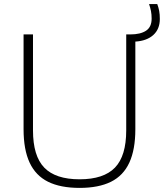

<svg xmlns="http://www.w3.org/2000/svg" viewBox="-20 -908 800 937"><path d="M368.5 9Q275 9 214.5 -21Q154 -51 124.5 -114.5Q95 -178 95 -277.5V-740H141V-271.5Q141 -147 196 -90Q251 -33 368.5 -33Q486 -33 541 -90Q596 -147 596 -271.5V-740H615.5Q665 -740 692.5 -758Q720 -776 720 -817Q720 -837.5 716.8 -854Q713.5 -870.5 707.5 -888H747.5Q754 -870.5 757 -854.2Q760 -838 760 -815.5Q760 -766 728.2 -737.2Q696.5 -708.5 640.5 -705V-277.5Q640.5 -178 611.2 -114.5Q582 -51 521.8 -21Q461.5 9 368.5 9Z"/></svg>

Font: Encode Sans SemiExpanded ExtraLight
Style: Regular
Weight: 250
Width: 6
Designer: Multiple Designers
Foundry: Impallari Type
Version: Version 3.002